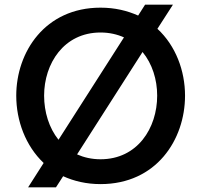

<svg xmlns="http://www.w3.org/2000/svg" viewBox="-20 -783 867 827"><path d="M221 24 252 -24C298 -3 352 10 413 10C653 10 777 -181 777 -371C777 -478 737 -586 658 -659L725 -763H605L575 -716C528 -737 475 -750 413 -750C174 -750 50 -559 50 -371C50 -263 90 -155 168 -81L101 24ZM170 -371C170 -509 255 -643 413 -643C451 -643 485 -635 514 -622L232 -181C191 -232 170 -301 170 -371ZM413 -97C375 -97 341 -105 312 -118L594 -559C636 -508 657 -440 657 -371C657 -231 572 -97 413 -97Z"/></svg>

Font: Be Vietnam Pro Medium
Style: Regular
Weight: 500
Designer: Lam Bao, Tony Le, Vietanh Nguyen
Foundry: Yellow Type Foundry
Version: Version 1.002